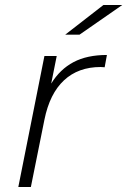

<svg xmlns="http://www.w3.org/2000/svg" viewBox="-20 -745 507 765"><path d="M53 0 157 -522H206L184 -412Q219 -469 273 -497.5Q327 -526 406 -526L397 -477Q393 -477 389.5 -477.5Q386 -478 381 -478Q292 -478 235 -425Q178 -372 157 -268L103 0ZM240 -607 392 -725H467L297 -607Z"/></svg>

Font: Montserrat Light
Style: Italic
Weight: 300
Italic angle: -11.3°
Designer: Julieta Ulanovsky
Foundry: Julieta Ulanovsky
Version: Version 9.000; ttfautohint (v1.8.4.7-5d5b)